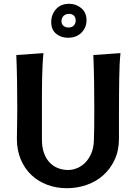

<svg xmlns="http://www.w3.org/2000/svg" viewBox="-20 -980 718 1012"><path d="M201 -245Q201 -202 212.5 -171.5Q224 -141 243.5 -121.5Q263 -102 288 -93Q313 -84 339 -84Q361 -84 384.5 -93Q408 -102 428 -121.5Q448 -141 461 -171Q474 -201 475 -243Q476 -273 476.5 -309Q477 -345 477 -402Q477 -474 476 -544.5Q475 -615 472 -690L615 -700Q612 -670 610.5 -638.5Q609 -607 608.5 -569.5Q608 -532 607.5 -485.5Q607 -439 607 -379V-249Q607 -187 584.5 -138.5Q562 -90 524.5 -56.5Q487 -23 437 -5.5Q387 12 332 12Q277 12 229 -6Q181 -24 145.5 -57.5Q110 -91 89.5 -139.5Q69 -188 69 -249Q69 -278 70 -314.5Q71 -351 71 -402Q71 -474 70 -544.5Q69 -615 66 -690L209 -700Q206 -670 204.5 -638.5Q203 -607 202 -569.5Q201 -532 201 -485.5Q201 -439 201 -379ZM250 -864Q250 -903 275 -931.5Q300 -960 345 -960Q381 -960 408.5 -937Q436 -914 436 -873Q436 -835 409.5 -808Q383 -781 338 -781Q302 -781 276 -802Q250 -823 250 -864ZM304 -868Q304 -852 315 -843.5Q326 -835 340 -835Q359 -835 369 -845.5Q379 -856 379 -872Q379 -888 369.5 -897.5Q360 -907 344 -907Q326 -907 315 -896Q304 -885 304 -868Z"/></svg>

Font: CantoraOne
Style: Regular
Weight: 400
Designer: Pablo Impallari, Rodrigo Fuenzalida
Foundry: Pablo Impallari
Version: Version 1.001; ttfautohint (v0.8) -G 200 -r 50